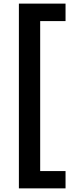

<svg xmlns="http://www.w3.org/2000/svg" viewBox="-20 -870 390 1057"><path d="M84 167V-850.1H340.8V-753.9H201.2V71.8H340.8V167Z"/></svg>

Font: Lumene Sans
Style: Bold
Weight: 600
Designer: Deni Anggara
Version: Version 1.003;Glyphs 3.1.2 (3151)